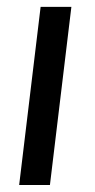

<svg xmlns="http://www.w3.org/2000/svg" viewBox="-20 -526 270 546"><path d="M183 -506.5 122 0H34.5L95.5 -506.5Z"/></svg>

Font: Lato 2
Style: Italic
Weight: 400
Italic angle: -7°
Designer: Lukasz Dziedzic with Adam Twardoch and Botio Nikoltchev
Foundry: tyPoland Lukasz Dziedzic
Version: Version 2.015; 2015-08-06; http://www.latofonts.com/